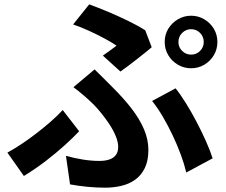

<svg xmlns="http://www.w3.org/2000/svg" viewBox="-20 -810 1040 884"><path d="M801.5 -616.5Q801.5 -592.5 818.7 -575.5Q835.9 -558.5 859.9 -558.5Q884.1 -558.5 901.1 -575.5Q918.1 -592.5 918.1 -616.5Q918.1 -641.3 901.1 -658.4Q884.1 -675.6 859.9 -675.6Q835.9 -675.6 818.7 -658.4Q801.5 -641.3 801.5 -616.5ZM738.3 -616.5Q738.3 -650.4 754.7 -677.5Q771.2 -704.7 799.1 -721.1Q827 -737.6 859.9 -737.6Q893 -737.6 920.6 -721.1Q948.2 -704.7 964.6 -677.5Q980.9 -650.4 980.9 -616.5Q980.9 -583.4 964.6 -555.9Q948.2 -528.4 920.6 -512Q893 -495.7 859.9 -495.7Q827 -495.7 799.1 -512Q771.2 -528.4 754.7 -555.9Q738.3 -583.4 738.3 -616.5ZM453.6 -553.9Q471.7 -566.3 488.9 -579.2Q506.1 -592.1 516.6 -599.7Q495.4 -614.5 462.6 -632.1Q429.8 -649.7 392.4 -667Q354.9 -684.4 316.7 -697.5L390.8 -789.9Q432.3 -774.7 478.8 -755.2Q525.4 -735.6 570.2 -713.8Q615.1 -692 648.7 -670.5L678.5 -592.5Q668.9 -583.9 651 -569.7Q633.1 -555.5 611.8 -538.7Q590.4 -521.9 570.1 -506.5Q549.8 -491.2 534.5 -480.6ZM283.6 -92.6Q324.9 -81.1 363.3 -75.1Q401.7 -69.1 437.8 -69.1Q463.5 -69.1 483.1 -75.5Q502.7 -81.9 513.4 -96.3Q524.2 -110.6 524.2 -133.6Q524.2 -156.2 512.8 -183.5Q501.5 -210.9 483.6 -238Q465.8 -265.1 446.2 -289.1Q426.7 -313.1 410.3 -329.6Q391.6 -348.2 367.2 -369.1Q342.9 -390.1 318.1 -408.6L415.5 -490.5Q438.1 -468.2 457.9 -448.6Q477.8 -429 496.9 -409.4Q550.9 -356.1 587.9 -307.4Q624.8 -258.7 644 -212.4Q663.2 -166 663.2 -119.7Q663.2 -69.9 646.7 -36.2Q630.2 -2.5 602.3 17.4Q574.4 37.3 538.6 45.7Q502.7 54.1 464.3 54.1Q422.8 54.1 380.9 49.9Q338.9 45.7 302.5 38.9ZM837.6 -15.8Q828.7 -53.7 812.5 -97.9Q796.2 -142 775 -186.7Q753.9 -231.4 729.8 -272.5Q705.8 -313.5 680.3 -345.1L788.4 -403.3Q811.7 -374.4 836.7 -333.8Q861.8 -293.3 885.4 -248.3Q909 -203.2 928.4 -159.6Q947.8 -115.9 959 -81ZM344.5 -205.7Q316.8 -176.5 277.7 -141Q238.6 -105.6 191 -69Q143.4 -32.5 90 0.3L14.1 -107.4Q46.4 -124.9 81.6 -148.5Q116.9 -172.1 151.3 -198.9Q185.7 -225.6 216.1 -252.3Q246.4 -279 268.7 -303.4Z"/></svg>

Font: Shanggu Sans SC VF
Style: Regular
Weight: 250
Designer: GuiWonder
Version: Version 1.021